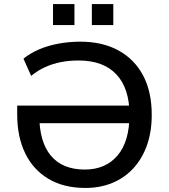

<svg xmlns="http://www.w3.org/2000/svg" viewBox="-20 -920 834 949"><path d="M402 9Q295 9 219.5 -36Q144 -81 104.5 -162.5Q65 -244 65 -354V-398H653V-311H143L174 -353Q174 -219 231.5 -150.5Q289 -82 399 -82Q502 -82 561 -151.5Q620 -221 620 -353Q620 -483 555.5 -552Q491 -621 368 -621Q322 -621 281 -613Q240 -605 203.5 -588.5Q167 -572 134 -545L96 -630Q129 -657 173.5 -676Q218 -695 270 -704.5Q322 -714 377 -714Q486 -714 565 -671Q644 -628 687 -547.5Q730 -467 730 -352Q730 -269 706.5 -202.5Q683 -136 639.5 -88.5Q596 -41 535.5 -16Q475 9 402 9ZM434 -796V-900H540V-796ZM242 -796V-900H348V-796Z"/></svg>

Font: NunitoSans_10ptSemiBold
Style: Regular
Weight: 600
Designer: Vernon Adams
Foundry: Vernon Adams
Version: Version 3.101;gftools[0.9.27]